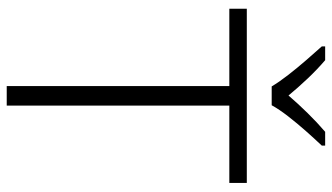

<svg xmlns="http://www.w3.org/2000/svg" viewBox="-228 -759 987 571"><g transform="rotate(90 265.5 -473.5)"><path d="M294 0H236V-662H6V-714H524V-662H294ZM237 -788Q224 -810 203 -837Q182 -864 159 -890.5Q136 -917 118 -937V-947H159Q186 -924 213.5 -895Q241 -866 264 -838Q288 -866 316.5 -895Q345 -924 372 -947H413V-937Q394 -917 370.5 -890.5Q347 -864 326 -837Q305 -810 293 -788Z"/></g></svg>

Font: Noto Sans Lao Light
Style: Regular
Weight: 300
Designer: Monotype Design Team
Foundry: Monotype Imaging Inc.
Version: Version 2.003; ttfautohint (v1.8.4.7-5d5b)